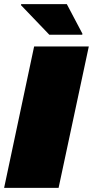

<svg xmlns="http://www.w3.org/2000/svg" viewBox="-21 -914 452 934"><path d="M-1 0 145 -688H411L264 0ZM219 -745 81 -889 82 -894H304L380 -750L379 -745Z"/></svg>

Font: Saira Expanded Black
Style: Italic
Weight: 900
Width: 7
Italic angle: -12°
Designer: Hector Gatti with collaboration of the Omnibus-Type team
Foundry: Omnibus-Type
Version: Version 1.101